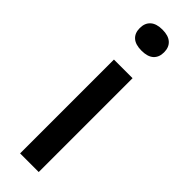

<svg xmlns="http://www.w3.org/2000/svg" viewBox="-263 -780 787 787"><g transform="rotate(45 130.5 -386.0)"><path d="M76.5 0V-544H184.5V0ZM60 -710Q60 -739.5 78 -755.5Q96 -771.5 130.5 -771.5Q165 -771.5 183 -755.5Q201 -739.5 201 -710Q201 -681 183.2 -665.2Q165.5 -649.5 130.5 -649.5Q95.5 -649.5 77.8 -665.2Q60 -681 60 -710Z"/></g></svg>

Font: Encode Sans Semi Expanded Medium
Style: Regular
Weight: 500
Width: 6
Designer: Multiple Designers
Foundry: Impallari Type
Version: Version 2.000